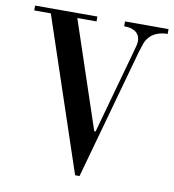

<svg xmlns="http://www.w3.org/2000/svg" viewBox="-80 -771 775 856"><g transform="rotate(10 307.0 -343.0)"><path d="M10 -678V-700H292V-678H205L367 -194H373L478 -572Q484 -592 486.5 -603.5Q489 -615 489 -623Q489 -633 486 -642.5Q483 -652 475 -660Q467 -668 453 -673Q439 -678 417 -678V-700H614V-678H610Q592 -678 573 -672Q554 -666 540 -654Q521 -637 514 -615.5Q507 -594 502 -579L337 14H317L85 -678Z"/></g></svg>

Font: EIisabethische
Style: Book
Weight: 400
Designer: Salychow
Version: Version 1.3